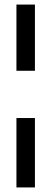

<svg xmlns="http://www.w3.org/2000/svg" viewBox="-20 -680 225 841"><path d="M52 141V-163H133V141ZM52 -370V-660H133V-370Z"/></svg>

Font: Bricolage Grotesque 96pt
Style: Regular
Weight: 400
Version: Version 1.001;gftools[0.9.33.dev8+g029e19f]